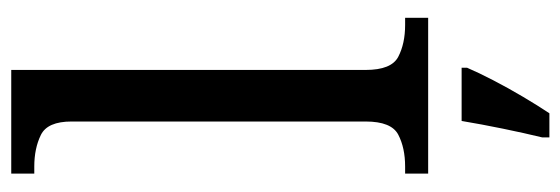

<svg xmlns="http://www.w3.org/2000/svg" viewBox="-356 -444 1021 350"><g transform="rotate(-90 155.0 -269.5)"><path d="M13 0V-42H26Q60 -42 84 -54.5Q108 -67 108 -114V-650Q108 -694 83.5 -706Q59 -718 26 -718H13V-760H202V-114Q202 -67 226 -54.5Q250 -42 284 -42H297V0ZM79 208Q87 175 95 136Q103 97 109 61H206V71Q197 92 183 119Q169 146 153 173Q137 200 123 221H79Z"/></g></svg>

Font: Noto Serif Grantha
Style: Regular
Weight: 400
Designer: Monotype Design Team
Foundry: Monotype Imaging Inc.
Version: Version 2.004; ttfautohint (v1.8.4.7-5d5b)